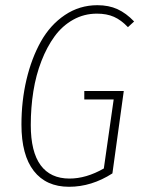

<svg xmlns="http://www.w3.org/2000/svg" viewBox="-20 -713 544 743"><path d="M356.9 -692.9Q400.9 -692.9 434.6 -677.5Q468.3 -662.1 499 -629.9L475.1 -607.9Q448.7 -635.7 420.9 -647.9Q393.1 -660.2 355 -660.2Q305.2 -660.2 263.2 -636.7Q221.2 -613.3 191.4 -572.5Q161.6 -531.7 140.4 -477.1Q119.1 -422.4 109.1 -359.6Q99.1 -296.9 99.1 -229Q99.1 -125.5 137.2 -73.7Q175.3 -22 249 -22Q313.5 -22 381.8 -61L419.9 -328.1H306.2V-360.8H459L415 -42Q334.5 9.8 247.1 9.8Q158.7 9.8 110.8 -51.5Q63 -112.8 63 -231Q63 -322.3 82.5 -405Q102.1 -487.8 138.2 -552.2Q174.3 -616.7 231 -654.8Q287.6 -692.9 356.9 -692.9Z"/></svg>

Font: Fira Sans Compressed UltraLight
Style: Italic
Weight: 200
Width: 3
Italic angle: -8°
Designer: Carrois Corporate & Edenspiekermann AG
Foundry: Carrois Corporate GbR & Edenspiekermann AG
Version: Version 4.203;PS 004.203;hotconv 1.0.88;makeotf.lib2.5.64775